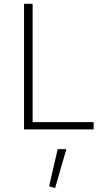

<svg xmlns="http://www.w3.org/2000/svg" viewBox="-20 -678 540 1006"><path d="M237.3 298.3 268.6 307.6 327.6 103.5H282.2ZM150.9 -38.1V-658.2H106V0H470.7V-38.1Z"/></svg>

Font: Estedad ExtraLight
Style: Regular
Weight: 200
Designer: Amin Abedi
Version: Version 7.3